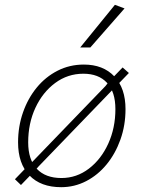

<svg xmlns="http://www.w3.org/2000/svg" viewBox="-20 -770 596 797"><path d="M328 -502Q408 -502 454.5 -453Q501 -404 501 -317Q501 -250 480 -191Q459 -132 422.5 -87.5Q386 -43 337.5 -18Q289 7 234 7Q149 7 102 -42Q55 -91 55 -179Q55 -245 75.5 -303.5Q96 -362 132.5 -406.5Q169 -451 219 -476.5Q269 -502 328 -502ZM235 -31Q298 -31 349 -70Q400 -109 429.5 -174Q459 -239 459 -317Q459 -389 424 -426.5Q389 -464 326 -464Q261 -464 209 -425.5Q157 -387 127 -322.5Q97 -258 97 -179Q97 -107 133 -69Q169 -31 235 -31ZM67 -2 42 -26 99 -85 115 -99 418 -413 432 -431 489 -490 515 -467 458 -408 443 -393 140 -79 124 -61ZM313 -573 457 -750 497 -735 355 -573Z"/></svg>

Font: Livvic ExtraLight
Style: Italic
Weight: 275
Italic angle: -10°
Designer: Jacques Le Bailly, Baron von Fonthausen
Version: Version 1.001; ttfautohint (v1.8.2)